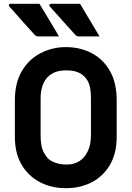

<svg xmlns="http://www.w3.org/2000/svg" viewBox="-20 -967 690 1007"><path d="M187 -947Q206 -917 222 -889Q238 -861 255 -834Q272 -807 289 -776Q272 -776 257.5 -776Q243 -776 226 -776Q209 -776 181 -776Q175 -776 170.5 -778Q166 -780 164 -782Q138 -811 120.5 -830Q103 -849 89.5 -864.5Q76 -880 62 -896Q48 -912 29 -933Q25 -938 27 -942.5Q29 -947 35 -947Q67 -947 86.5 -947Q106 -947 128 -947Q150 -947 187 -947ZM400 -947Q418 -917 434.5 -889Q451 -861 467.5 -834Q484 -807 502 -776Q484 -776 470 -776Q456 -776 439 -776Q422 -776 393 -776Q387 -776 383 -778Q379 -780 377 -782Q351 -811 333.5 -830Q316 -849 302.5 -864.5Q289 -880 274.5 -896Q260 -912 241 -933Q237 -938 239.5 -942.5Q242 -947 248 -947Q280 -947 300 -947Q320 -947 341.5 -947Q363 -947 400 -947ZM325 -720Q400 -720 460.5 -688.5Q521 -657 556.5 -595Q592 -533 592 -440V-249Q592 -163 557 -103Q522 -43 462 -11.5Q402 20 325 20Q250 20 189.5 -11.5Q129 -43 93.5 -103Q58 -163 58 -249V-440Q58 -533 95 -595Q132 -657 193.5 -688.5Q255 -720 325 -720ZM193 -258Q193 -201 207 -173Q221 -145 236 -132Q251 -120 274.5 -112Q298 -104 329 -104Q367 -104 395 -121Q423 -138 440 -173Q457 -208 457 -259V-451Q457 -483 453 -504.5Q449 -526 441 -541Q433 -556 421 -567Q406 -582 383 -590Q360 -598 327 -598Q281 -598 251.5 -580Q222 -562 207.5 -529Q193 -496 193 -451Z"/></svg>

Font: Recursive
Style: Bold
Weight: 700
Version: Version 1.085